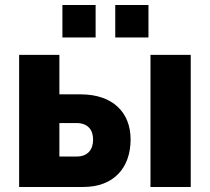

<svg xmlns="http://www.w3.org/2000/svg" viewBox="-20 -743 834 763"><path d="M228 -594H360V-723H228ZM438 -594H570V-723H438ZM56 0H311C433 0 499 -77 499 -189C499 -296 428 -368 301 -368H216V-525H56ZM578 0H738V-525H578ZM216 -121V-254H284C330 -254 350 -226 350 -188C350 -149 329 -121 285 -121Z"/></svg>

Font: FIGSv2-sans-serif ExtraBold
Style: Regular
Weight: 800
Designer: Matt McInerney, Pablo Impallari, Rodrigo Fuenzalida,Mirko Velimirovic
Foundry: Matt McInerney, Pablo Impallari, Rodrigo Fuenzalida
Version: Version 4.021;hotconv 1.0.109;makeotfexe 2.5.65596